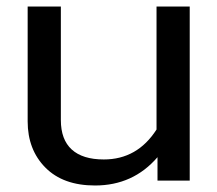

<svg xmlns="http://www.w3.org/2000/svg" viewBox="-20 -555 668 590"><path d="M65 -182V-535H167V-186Q167 -126 200.5 -95.5Q234 -65 299 -65Q402 -65 461 -157V-535H563V0H464V-72Q389 15 272 15Q174 15 119.5 -40Q65 -95 65 -182Z"/></svg>

Font: Prompt
Style: Regular
Weight: 400
Designer: Katatrad Team
Foundry: CadsonDemak
Version: Version 1.001